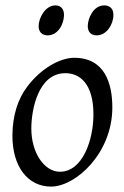

<svg xmlns="http://www.w3.org/2000/svg" viewBox="-20 -671 461 711"><path d="M222 -400C275 -400 326 -362 326 -247C326 -153 286 -35 202 -35C144 -35 96 -105 96 -195C96 -264 121 -400 222 -400ZM396 -273C396 -362 368 -457 255 -457C205 -457 134 -421 80 -349C47 -305 26 -244 26 -168C26 -54 83 20 169 20C260 20 396 -103 396 -273ZM185 -651C148 -651 123 -605 123 -574C123 -547 143 -540 156 -540C195 -540 217 -582 217 -616C217 -642 201 -651 185 -651ZM366 -651C325 -651 305 -602 305 -574C305 -559 312 -540 338 -540C375 -540 400 -581 400 -616C400 -644 381 -651 366 -651Z"/></svg>

Font: Temporarium
Style: Italic
Weight: 400
Italic angle: -7°
Version: Version 1.1